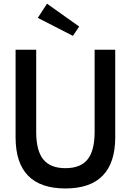

<svg xmlns="http://www.w3.org/2000/svg" viewBox="-20 -1024 721 1058"><path d="M65.9 -750H179.5V-297.3Q179.5 -193.6 218.6 -145.5Q257.7 -97.3 340.5 -97.3Q423.6 -97.3 462.5 -145.5Q501.4 -193.6 501.4 -297.3V-750H615V-267.3Q615 -127.3 546.1 -56.4Q477.3 14.5 340.5 14.5Q203.6 14.5 134.8 -55.9Q65.9 -126.4 65.9 -267.3ZM381.8 -826.4 188.2 -925.5 239.1 -1003.6 416.4 -877.7Z"/></svg>

Font: Spartan MB SemBd
Style: Regular
Weight: 600
Designer: Matt Bailey, Mirko Velimirovic
Foundry: Matt Bailey
Version: Version 1.005